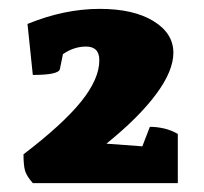

<svg xmlns="http://www.w3.org/2000/svg" viewBox="-20 -763 460 433"><path d="M54 -350Q40 -366 36.5 -378Q33 -390 33 -415Q122 -483 163 -534Q204 -585 204 -627Q204 -658 174 -658Q147 -658 122 -641L115 -607Q112 -594 54 -594L42 -709Q125 -743 205 -743Q281 -743 326 -715.5Q371 -688 371 -644Q371 -603 332 -550.5Q293 -498 220 -439L301 -433L318 -477Q333 -477 349 -473.5Q365 -470 381 -461V-350Z"/></svg>

Font: Petrona Black
Style: Regular
Weight: 900
Designer: Ringo R. Seeber
Foundry: Ringo R. Seeber
Version: Version 2.001; ttfautohint (v1.8.3)